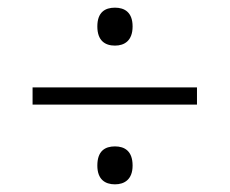

<svg xmlns="http://www.w3.org/2000/svg" viewBox="-20 -608 599 501"><path d="M280 -489C305 -489 326 -502 326 -539C326 -576 305 -588 280 -588C254 -588 234 -576 234 -539C234 -502 254 -489 280 -489ZM65 -335H494V-380H65ZM280 -127C305 -127 326 -140 326 -176C326 -214 305 -226 280 -226C254 -226 234 -214 234 -176C234 -140 254 -127 280 -127Z"/></svg>

Font: Noto Serif Light
Style: Regular
Weight: 300
Designer: Monotype Design Team
Foundry: Monotype Imaging Inc.
Version: Version 2.013